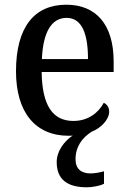

<svg xmlns="http://www.w3.org/2000/svg" viewBox="-20 -567 547 816"><path d="M349 229C369 229 403 224 422 214V161C400 167 381 170 364 170C327 170 301 152 301 110C301 56 329 19 369 -7C408 -22 444 -58 444 -93C444 -112 433 -125 421 -130C399 -89 356 -53 292 -53C205 -53 159 -117 157 -261H463V-306C463 -464 387 -547 262 -547C126 -547 48 -452 48 -264C48 -91 129 10 272 10C278 10 284 10 289 9C253 33 221 75 221 122C221 197 268 229 349 229ZM354 -316H158C163 -429 198 -491 263 -491C329 -491 354 -422 354 -316Z"/></svg>

Font: Noto Serif Devanagari SemiCondensed Medium
Style: Regular
Weight: 500
Width: 4
Designer: Universal Thirst, Indian Type Foundry and the Monotype Design Team
Foundry: Monotype Imaging Inc.
Version: Version 2.004